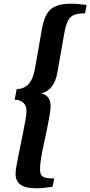

<svg xmlns="http://www.w3.org/2000/svg" viewBox="-20 -818 487 1036"><path d="M176 198Q119 198 91.5 179Q64 160 64 120Q64 104 70 70Q76 36 85 -7Q94 -50 102.5 -92Q111 -134 117 -168Q123 -202 123 -217Q123 -249 105 -264.5Q87 -280 59 -280L70 -337Q111 -338 135.5 -366Q160 -394 169 -449L208 -672Q218 -720 235.5 -747Q253 -774 284 -786Q315 -798 363 -798Q383 -798 405 -796Q427 -794 447 -791L439 -746Q401 -746 379.5 -737.5Q358 -729 346.5 -706Q335 -683 327 -639L290 -429Q282 -381 260 -351.5Q238 -322 202 -314Q229 -308 241 -290.5Q253 -273 253 -246Q253 -227 247.5 -194.5Q242 -162 233.5 -121Q225 -80 216 -39Q207 2 201.5 36.5Q196 71 196 93Q196 116 203 127Q210 138 227.5 141.5Q245 145 273 145L263 190Q236 194 214.5 196Q193 198 176 198Z"/></svg>

Font: Sansita Swashed Light Medium
Style: Regular
Weight: 500
Version: Version 1.003